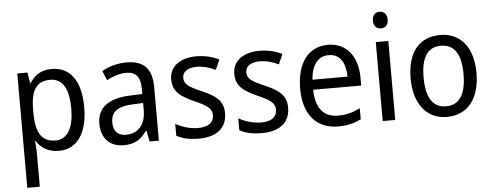

<svg xmlns="http://www.w3.org/2000/svg" viewBox="-58 -898 3336 1298"><g transform="rotate(-5 1610.0 -249.0)"><path d="M312 -546C239 -546 194 -514 163 -463H159L147 -536H78V240H163V13C163 -11 160 -45 158 -69H163C192 -24 241 10 313 10C433 10 509 -88 509 -269C509 -454 433 -546 312 -546ZM295 -474C382 -474 421 -398 421 -269C421 -142 381 -62 297 -62C198 -62 163 -132 163 -268V-286C164 -413 201 -474 295 -474Z M820 -546C756 -546 697 -528 652 -502L679 -438C721 -460 765 -476 812 -476C875 -476 908 -443 908 -357V-324L828 -321C676 -316 601 -256 601 -149C601 -49 660 10 752 10C829 10 871 -17 911 -75H914L929 0H992V-364C992 -486 939 -546 820 -546ZM840 -260 908 -263V-213C908 -111 852 -59 775 -59C723 -59 689 -87 689 -149C689 -218 729 -256 840 -260Z M1454 -147C1454 -231 1401 -268 1312 -307C1223 -346 1193 -364 1193 -409C1193 -449 1228 -475 1290 -475C1335 -475 1378 -462 1417 -443L1447 -511C1402 -533 1352 -546 1294 -546C1185 -546 1111 -494 1111 -405C1111 -319 1167 -284 1258 -243C1346 -205 1371 -181 1371 -140C1371 -92 1337 -62 1263 -62C1207 -62 1149 -82 1112 -104V-23C1149 -2 1197 10 1263 10C1381 10 1454 -44 1454 -147Z M1882 -147C1882 -231 1829 -268 1740 -307C1651 -346 1621 -364 1621 -409C1621 -449 1656 -475 1718 -475C1763 -475 1806 -462 1845 -443L1875 -511C1830 -533 1780 -546 1722 -546C1613 -546 1539 -494 1539 -405C1539 -319 1595 -284 1686 -243C1774 -205 1799 -181 1799 -140C1799 -92 1765 -62 1691 -62C1635 -62 1577 -82 1540 -104V-23C1577 -2 1625 10 1691 10C1809 10 1882 -44 1882 -147Z M2187 -546C2055 -546 1974 -443 1974 -264C1974 -94 2060 10 2207 10C2270 10 2315 -1 2364 -25V-100C2314 -75 2270 -63 2213 -63C2116 -63 2063 -127 2061 -252H2387V-306C2387 -447 2314 -546 2187 -546ZM2186 -476C2265 -476 2300 -409 2300 -320H2062C2070 -421 2113 -476 2186 -476Z M2555 -738C2525 -738 2504 -720 2504 -681C2504 -644 2525 -625 2555 -625C2583 -625 2604 -644 2604 -681C2604 -719 2583 -738 2555 -738ZM2596 -536H2511V0H2596Z M3171 -269C3171 -448 3082 -546 2948 -546C2805 -546 2724 -446 2724 -269C2724 -95 2812 10 2946 10C3088 10 3171 -95 3171 -269ZM2812 -269C2812 -400 2853 -473 2947 -473C3041 -473 3083 -400 3083 -269C3083 -138 3041 -62 2948 -62C2854 -62 2812 -138 2812 -269Z"/></g></svg>

Font: Noto Sans Malayalam SemiCondensed
Style: Regular
Weight: 400
Width: 4
Designer: Jelle Bosma - Monotype Design Team
Foundry: Monotype Imaging Inc.
Version: Version 2.104